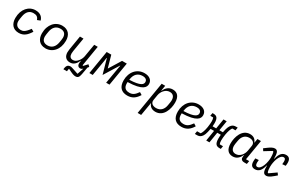

<svg xmlns="http://www.w3.org/2000/svg" viewBox="193 -2007 5616 3686"><g transform="rotate(30 3000.5 -164.0)"><path d="M269.9 12.1C377.8 12.1 442.8 -44 508.2 -149.1L452.1 -182.2C370 -68.9 326 -56.1 279.8 -56.1C204.9 -56.1 154.1 -96.9 154.1 -185C154.1 -198.2 154.8 -209.2 159.1 -233L169 -293C187.1 -400.9 244 -459.9 332 -459.9C396 -459.9 433.9 -441.1 453.8 -377.8L521 -404.1C502.8 -471.9 449.9 -528.1 340.9 -528.1C193.9 -528.1 74.9 -403.1 74.9 -206C74.9 -77.1 142 12.1 269.9 12.1Z M865.1 12.1C1017 12.1 1136 -112.9 1136 -310C1136 -438.9 1068.2 -528.1 934.3 -528.1C783 -528.1 664.1 -403.1 664.1 -206C664.1 -77.1 733.3 12.1 865.1 12.1ZM743.3 -182.9C743.3 -195 744.3 -209.9 748.2 -234L758.2 -294C775.2 -396 834.2 -459.9 931.1 -459.9C1008.2 -459.9 1057.2 -420.1 1057.2 -333.1C1057.2 -321 1056.1 -306.1 1052.2 -282L1042.3 -221.9C1025.2 -120 966.3 -56.1 869.3 -56.1C792.3 -56.1 743.3 -95.9 743.3 -182.9Z M1432.2 -57.2C1376.4 -57.2 1350.1 -95.2 1350.1 -155.9C1350.1 -166.9 1351.2 -187.1 1355.1 -210.9L1406.2 -516H1328.1L1276.3 -203.8C1272.4 -181.1 1270.2 -157 1270.2 -137.1C1270.2 -43 1322.4 12.1 1406.2 12.1C1487.2 12.1 1536.2 -40.1 1574.2 -122.2H1578.1C1572.4 -93 1570.3 -74.9 1570.3 -55C1570.3 -14.9 1596.2 12.1 1632.5 12.1C1646.3 12.1 1658.4 8.9 1669.4 2.8C1676.1 -1.1 1682.2 -6 1688.2 -12.1L1691.4 -9.9L1646.3 122.2L1641.3 126.1L1518.1 84.9C1482.2 73.2 1471.2 71 1453.1 71C1411.2 71 1379.3 99.1 1371.4 149.1L1365.4 186.1H1444.2L1453.1 128.9L1458.5 125C1554.3 175.1 1594.5 190 1632.5 190C1680.4 190 1707.4 169 1721.2 90.9L1750.4 -71L1774.1 -100.1L1735.4 -137.1L1661.2 -57.9L1647.4 -65L1722.3 -516H1644.2L1596.2 -230.8C1586.3 -171.9 1548.3 -126.1 1537.3 -112.9C1508.2 -78.8 1475.1 -57.2 1432.2 -57.2Z M1834.5 0H1908.4L1966.3 -346.9L1975.5 -416.9H1981.5L2072.4 -94.1L2272.4 -416.9H2278.4L2265.3 -346.9L2206.3 0H2280.5L2366.5 -516H2261.4L2098.4 -252.1H2096.6L2022.4 -516H1920.5Z M2677.6 12.1C2786.6 12.1 2856.5 -40.1 2914.4 -134.9L2859.7 -169C2801.5 -87 2758.5 -55 2684.7 -55C2576.7 -55 2555.4 -122.2 2555.4 -193.9C2555.4 -196 2555.4 -207 2556.5 -217C2885.7 -225.9 2932.5 -316.1 2932.5 -388.8C2932.5 -479 2858.7 -528.1 2757.5 -528.1C2591.6 -528.1 2473.7 -396 2473.7 -209.2C2473.7 -61.1 2547.6 12.1 2677.6 12.1ZM2562.5 -271 2563.6 -280.9C2578.5 -398.1 2646.7 -463.1 2750.7 -463.1C2825.6 -463.1 2852.6 -427.9 2852.6 -386C2852.6 -335.9 2814.6 -279.1 2562.5 -271Z M3019.9 199.9H3097.7L3146.7 -89.8H3149.9C3171.9 -23.1 3224.8 12.1 3300.8 12.1C3482.6 12.1 3544.7 -190 3544.7 -328.1C3544.7 -459.9 3487.6 -528.1 3383.9 -528.1C3292.6 -528.1 3240.8 -475.1 3200.6 -394.2H3197.8L3217.7 -516H3139.6ZM3159.8 -170.1 3178.6 -284.1C3186.8 -332 3209.9 -372.9 3235.8 -402C3271.7 -442.1 3313.6 -459.2 3356.5 -459.2C3428.6 -459.2 3465.6 -413 3465.6 -335.9C3465.6 -323.2 3464.8 -308.9 3461.6 -290.8L3449.6 -219.1C3433.6 -122.9 3376.8 -57.2 3277.7 -57.2C3200.6 -57.2 3147.7 -98 3159.8 -170.1Z M3877.8 12.1C3986.9 12.1 4056.8 -40.1 4114.7 -134.9L4060 -169C4001.8 -87 3958.8 -55 3884.9 -55C3777 -55 3755.7 -122.2 3755.7 -193.9C3755.7 -196 3755.7 -207 3756.7 -217C4085.9 -225.9 4132.8 -316.1 4132.8 -388.8C4132.8 -479 4058.9 -528.1 3957.7 -528.1C3791.9 -528.1 3674 -396 3674 -209.2C3674 -61.1 3747.9 12.1 3877.8 12.1ZM3762.8 -271 3763.8 -280.9C3778.8 -398.1 3846.9 -463.1 3951 -463.1C4025.9 -463.1 4052.9 -427.9 4052.9 -386C4052.9 -335.9 4014.9 -279.1 3762.8 -271Z M4172.9 0H4220.2C4252.1 0 4283 -7.1 4310 -34.1C4345.2 -68.9 4364 -116.1 4386 -235.1H4463.1L4425.1 0H4496.1L4534.1 -235.1H4612.9C4611.2 -220.9 4608 -185 4608 -147C4608 -33 4648.1 0 4715.9 0H4747.9L4758.9 -66.1H4687.1C4677.9 -84.9 4672.9 -111.2 4672.9 -144.2C4672.9 -182.2 4676.8 -230.8 4685 -279.8C4698.9 -365.1 4720.9 -420.1 4742.9 -449.9H4813.9L4824.9 -516H4785.9C4753.9 -516 4723 -508.9 4696 -481.9C4660.9 -447.1 4641 -393.1 4622.9 -296.9H4545.1L4581 -516H4509.9L4474.1 -296.9H4394.9C4397 -321 4398.1 -340.9 4398.1 -369C4398.1 -483 4358 -516 4290.1 -516H4266L4255 -449.9H4318.9C4328.1 -431.1 4333.1 -404.8 4333.1 -372.2C4333.1 -334.2 4328.8 -285.2 4321 -236.2C4306.8 -150.9 4285.2 -95.9 4263.1 -66.1H4183.9Z M5014.2 12.1C5103 12.1 5153.1 -40.8 5193.2 -122.2H5196L5190 -84.9C5182.2 -38 5203.1 0 5267 0H5325.3L5337 -70H5266L5340.2 -516H5262.1L5247.2 -426.1H5244C5222.3 -492.9 5171.2 -528.1 5097.3 -528.1C4918 -528.1 4857.2 -326 4857.2 -187.9C4857.2 -56.1 4913 12.1 5014.2 12.1ZM4936.1 -180C4936.1 -192.8 4937.1 -207 4940 -225.1L4952.1 -296.9C4968 -393.1 5023.1 -459.2 5119 -459.2C5195.3 -459.2 5246.1 -418 5234 -345.9L5215.2 -231.9C5207 -185 5186.1 -144.2 5160.2 -114C5125 -73.9 5083.1 -57.2 5041.2 -57.2C4972.3 -57.2 4936.1 -103 4936.1 -180Z M5507.1 12.1C5586.3 12.1 5642.4 -40.1 5669.4 -165.8L5676.1 -165.1C5676.1 -78.8 5677.2 12.1 5757.1 12.1C5788.4 12.1 5829.2 -2.1 5902.3 -65L5952.4 -108L5919.4 -154.1L5771.3 -50.1L5756.4 -57.2C5741.1 -87 5738.3 -150.9 5738.3 -179C5738.3 -285.2 5784.4 -465.9 5876.4 -465.9C5908.4 -465.9 5920.5 -442.8 5920.5 -393.1C5920.5 -378.9 5919.4 -359 5916.2 -335.9L5989.3 -342C5994.3 -377.1 5994.3 -397 5994.3 -409.1C5994.3 -489 5962.4 -528.1 5895.2 -528.1C5816.4 -528.1 5760.3 -475.9 5733.3 -350.1L5726.2 -350.9V-364C5726.2 -443.9 5721.2 -528.1 5647.4 -528.1C5606.2 -528.1 5560.4 -502.1 5510.3 -464.8L5444.2 -415.8L5475.1 -369L5633.2 -465.9L5648.4 -459.2C5661.2 -430 5664.4 -364 5664.4 -337C5664.4 -230.8 5618.3 -50.1 5526.3 -50.1C5494.3 -50.1 5482.2 -73.2 5482.2 -122.9C5482.2 -137.1 5483.3 -157 5486.2 -180L5413.4 -174C5408.4 -138.1 5408.4 -119 5408.4 -106.9C5408.4 -27 5440.3 12.1 5507.1 12.1Z"/></g></svg>

Font: Margiela Mono Italic Italic
Style: Regular
Weight: 400
Designer: Mike Abbink, Paul van der Laan, Pieter van Rosmalen
Foundry: Bold Monday
Version: Version 2.003 2021